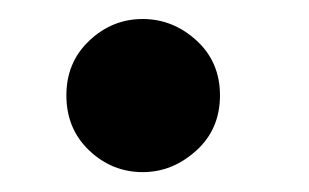

<svg xmlns="http://www.w3.org/2000/svg" viewBox="-20 -154 320 199"><path d="M127.9 -134.3Q159.2 -134.3 183.6 -112.1Q208 -89.8 208 -55.2Q208 -20 183.3 2.2Q158.7 24.4 127.9 24.4Q96.2 24.4 72.5 2Q48.8 -20.5 48.8 -55.2Q48.8 -89.4 72.5 -111.8Q96.2 -134.3 127.9 -134.3Z"/></svg>

Font: TAML ThiruValluvar
Style: Bold
Weight: 400
Version: Version 0.271; dev 7ad24fM